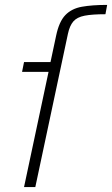

<svg xmlns="http://www.w3.org/2000/svg" viewBox="-20 -763 457 783"><path d="M78 0 178 -470H70L78 -510H186L209 -618Q221 -675 246.5 -701.5Q272 -728 314 -735.5Q356 -743 417 -743L410 -705Q356 -705 325 -699Q294 -693 279 -675.5Q264 -658 257 -625L124 0Z"/></svg>

Font: Saira ExtraLight
Style: Italic
Weight: 200
Italic angle: -12°
Designer: Hector Gatti with collaboration of the Omnibus-Type team
Foundry: Omnibus-Type
Version: Version 1.100; ttfautohint (v1.8.3)